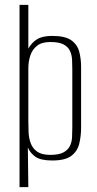

<svg xmlns="http://www.w3.org/2000/svg" viewBox="-20 -650 398 786"><path d="M60 116V-630H96V-451Q110 -476 132 -489.5Q154 -503 194 -503Q247 -503 272 -485Q297 -467 304.5 -438Q312 -409 312 -376V-128Q312 -93 304.5 -62Q297 -31 272 -12Q247 7 194 7Q147 7 125.5 -8Q104 -23 94 -46L96 116ZM186 -16Q221 -16 239.5 -26Q258 -36 266 -52Q274 -68 275 -88Q276 -108 276 -129V-366Q276 -386 275 -406Q274 -426 266 -442.5Q258 -459 239.5 -468.5Q221 -478 186 -478Q151 -478 131.5 -462.5Q112 -447 104 -422.5Q96 -398 96 -370V-155Q96 -133 97 -108.5Q98 -84 106 -63Q114 -42 132.5 -29Q151 -16 186 -16Z"/></svg>

Font: Alumni Sans Thin ExtraLight
Style: Regular
Weight: 250
Version: Version 1.018